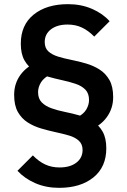

<svg xmlns="http://www.w3.org/2000/svg" viewBox="-20 -734 611 923"><path d="M408 -109 344 -166Q381 -184 394.5 -207Q408 -230 408 -253Q408 -285 390.5 -303Q373 -321 343.5 -331Q314 -341 279 -348.5Q244 -356 209 -366Q174 -376 144.5 -394.5Q115 -413 97.5 -444Q80 -475 80 -524Q80 -614 142 -664Q204 -714 307 -714Q370 -714 422 -691.5Q474 -669 507 -632L433 -558Q405 -587 374 -601.5Q343 -616 305 -616Q255 -616 225 -593Q195 -570 195 -532Q195 -503 212.5 -487Q230 -471 259 -462Q288 -453 323.5 -446Q359 -439 394.5 -428.5Q430 -418 459 -399.5Q488 -381 506 -349.5Q524 -318 524 -267Q524 -212 492.5 -169.5Q461 -127 408 -109ZM264 169Q201 169 149.5 146.5Q98 124 64 87L138 13Q166 42 197 56.5Q228 71 266 71Q317 71 347 48Q377 25 377 -13Q377 -41 359 -57.5Q341 -74 312 -82.5Q283 -91 248 -98.5Q213 -106 177.5 -116.5Q142 -127 113 -145.5Q84 -164 66 -195.5Q48 -227 48 -278Q48 -333 79 -375Q110 -417 163 -436L227 -379Q191 -361 177 -338Q163 -315 163 -291Q163 -260 180.5 -242Q198 -224 227.5 -213.5Q257 -203 292 -196Q327 -189 362 -179Q397 -169 426.5 -150.5Q456 -132 473.5 -101Q491 -70 491 -21Q491 69 429 119Q367 169 264 169Z"/></svg>

Font: SUSE Thin SemiBold
Style: Regular
Weight: 600
Version: Version 1.000